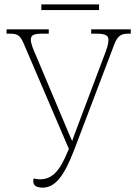

<svg xmlns="http://www.w3.org/2000/svg" viewBox="-20 -848 628 878"><path d="M169 -802H433V-828H169ZM175 10C232 10 273 -42 319 -162L503 -646C518 -685 536 -694 565 -694H578V-714H397V-694H420C464 -694 476 -685 476 -666C476 -647 469 -625 454 -587L322 -237C318 -225 314 -214 310 -203C305 -214 300 -226 295 -237L145 -593C134 -617 121 -648 121 -666C121 -682 127 -694 169 -694H203V-714H10V-694H26C64 -694 74 -683 90 -645L295 -167L290 -156C255 -70 221 -28 163 -28C154 -28 145 -29 134 -32C133 -29 132 -25 132 -20C132 1 147 10 175 10Z"/></svg>

Font: Noto Serif SemiCondensed Thin
Style: Regular
Weight: 100
Width: 4
Designer: Monotype Design Team
Foundry: Monotype Imaging Inc.
Version: Version 2.015